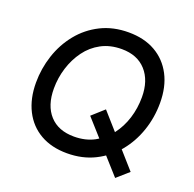

<svg xmlns="http://www.w3.org/2000/svg" viewBox="-132 -846 1041 1030"><g transform="rotate(20 388.5 -330.5)"><path d="M341 13Q253 13 189 -23.5Q125 -60 90.5 -128Q56 -196 56 -287Q56 -367 81 -443Q106 -519 155 -579.5Q204 -640 274 -675Q344 -710 432 -710Q521 -710 585 -673.5Q649 -637 684 -570Q719 -503 719 -411Q719 -328 693 -252Q667 -176 618 -116.5Q569 -57 499 -22Q429 13 341 13ZM630 49 390 -219 458 -280 697 -10ZM346 -84Q411 -84 461 -110.5Q511 -137 546 -183Q581 -229 599 -286.5Q617 -344 617 -407Q617 -502 567 -557.5Q517 -613 428 -613Q362 -613 311.5 -586Q261 -559 227 -512.5Q193 -466 175 -408.5Q157 -351 157 -290Q157 -193 206.5 -138.5Q256 -84 346 -84Z"/></g></svg>

Font: Hanken Grotesk Medium
Style: Italic
Weight: 500
Italic angle: -8°
Designer: Alfredo Marco Pradil
Foundry: Hanken Design Co.
Version: Version 3.013